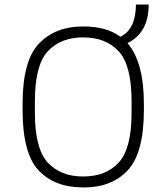

<svg xmlns="http://www.w3.org/2000/svg" viewBox="-20 -812 730 842"><path d="M539 -623Q611 -540 611 -356V-330Q611 -141 540.5 -65.5Q470 10 348 10H345Q220 10 149.5 -64.5Q79 -139 79 -330V-356Q79 -546 151 -621Q223 -696 343 -696H346Q447 -696 508 -651Q542 -667 559 -703Q576 -739 576 -792H632Q632 -668 539 -623ZM557 -368Q557 -526 500.5 -587Q444 -648 345 -648Q246 -648 189.5 -587Q133 -526 133 -368V-318Q133 -160 189.5 -99Q246 -38 345 -38Q444 -38 500.5 -99Q557 -160 557 -318Z"/></svg>

Font: Chivo Thin
Style: Regular
Weight: 100
Designer: Hector Gatti
Foundry: Omnibus-Type
Version: Version 1.007